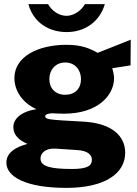

<svg xmlns="http://www.w3.org/2000/svg" viewBox="-20 -743 667 934"><path d="M490 -723H393C376 -691 338 -666 304 -666C265 -666 231 -692 214 -723H118C143 -632 219 -587 304 -587C391 -587 464 -635 490 -723ZM303 171C492 171 589 100 589 0C589 -79 528 -142 391 -151C347 -154 306 -156 286 -157C230 -161 200 -162 200 -177C200 -185 208 -190 232 -192C247 -191 278 -190 292 -190C452 -190 535 -276 535 -364C535 -373 531 -396 526 -411L615 -425L616 -550C565 -529 490 -500 455 -486C416 -508 376 -525 303 -525C164 -525 50 -467 50 -363C50 -307 84 -245 157 -212C81 -200 45 -164 45 -125C45 -72 97 -51 113 -43C104 -39 11 -21 11 48C11 118 108 171 303 171ZM297 -282C250 -282 220 -313 220 -358C220 -403 250 -439 297 -439C345 -439 374 -403 374 -358C374 -312 345 -282 297 -282ZM330 79C227 79 177 67 177 28C177 4 199 -23 250 -20L356 -13C402 -10 427 7 427 34C427 63 406 79 330 79Z"/></svg>

Font: United Sans ExtraBold
Style: Regular
Weight: 800
Designer: Pablo Impallari, Rodrigo Fuenzalida (Modified by Dan O. Williams)
Version: Version 1.000;PS 001.000;hotconv 1.0.88;makeotf.lib2.5.64775